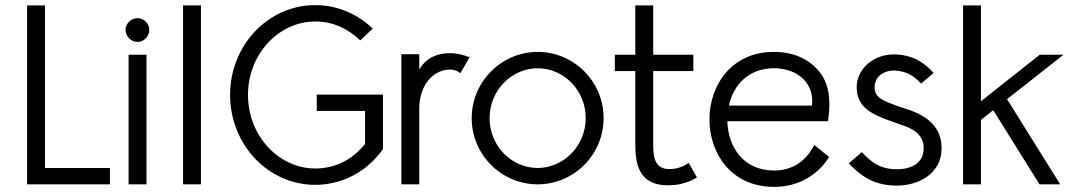

<svg xmlns="http://www.w3.org/2000/svg" viewBox="-20 -721 4199 751"><path d="M156 -700H86V0H410V-64H156Z M471 -604C471 -579 493 -557 518 -557C543 -557 564 -579 564 -604C564 -629 543 -650 518 -650C493 -650 471 -629 471 -604ZM483 -507V0H553V-507Z M766 0V-700H696V0Z M1478 -138V-351H1219V-287H1408V-158C1354 -91 1285 -62 1213 -62C1071 -62 950 -189 950 -350C950 -510 1071 -637 1213 -637C1280 -637 1339 -611 1389 -563L1438 -609C1379 -666 1300 -701 1213 -701C1029 -701 880 -544 880 -350C880 -155 1029 2 1213 2C1311 2 1411 -43 1478 -138Z M1620 -449V-509H1550V0H1620V-306C1625 -401 1684 -449 1740 -449C1755 -449 1771 -443 1781 -435L1817 -497C1794 -506 1768 -513 1740 -513C1695 -513 1648 -498 1620 -449Z M2341 -259C2341 -402 2225 -518 2083 -518C1942 -518 1825 -402 1825 -259C1825 -116 1941 0 2083 0C2226 0 2341 -117 2341 -259ZM2271 -259C2271 -151 2185 -64 2083 -64C1981 -64 1895 -150 1895 -259C1895 -368 1982 -454 2083 -454C2185 -454 2271 -368 2271 -259Z M2706 -27 2674 -84C2659 -73 2640 -65 2623 -62C2544 -48 2535 -98 2535 -155V-443H2692V-507H2535V-700H2465V-507H2385V-443H2465V-155C2465 -77 2479 18 2623 2C2650 -1 2686 -13 2706 -27Z M3223 -107 3165 -154C3134 -92 3080 -54 3008 -54C2890 -54 2828 -143 2825 -247H3219C3233 -348 3217 -402 3182 -444C3142 -491 3083 -518 3007 -518C2840 -518 2755 -386 2755 -254C2755 -122 2839 10 3008 10C3109 10 3183 -42 3223 -107ZM3156 -308H2831C2849 -390 2909 -454 3007 -454C3101 -454 3166 -395 3156 -308Z M3583 -394 3632 -436C3590 -481 3547 -505 3486 -508C3398 -513 3327 -450 3331 -373C3335 -287 3415 -265 3499 -235C3542 -221 3593 -201 3593 -141C3593 -87 3550 -59 3488 -59C3421 -59 3388 -87 3351 -126L3300 -82C3344 -36 3395 5 3488 5C3572 5 3663 -41 3663 -141C3663 -262 3543 -288 3500 -303C3435 -326 3403 -338 3401 -376C3399 -417 3432 -447 3482 -445C3527 -442 3555 -424 3583 -394Z M3865 -290 4046 0H4127L3919 -333L4140 -507H4047L3817 -325V-700H3747V0H3817V-252Z"/></svg>

Font: LilGrotesk
Style: Regular
Weight: 400
Designer: Bastien Sozeau
Foundry: NBR — Bastien Sozeau
Version: Version 2.001